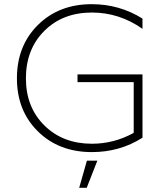

<svg xmlns="http://www.w3.org/2000/svg" viewBox="-20 -718 774 919"><path d="M420 -30Q526 -30 620 -82V-325H351V-362H662V-59Q554 10 420 10Q262 10 161.5 -89Q61 -188 61 -343Q61 -499 161.5 -598.5Q262 -698 419 -698Q552 -698 662 -629V-580Q551 -658 420 -658Q280 -658 192 -570Q104 -482 104 -343Q104 -205 192.5 -117.5Q281 -30 420 -30ZM446 51 395 181H359L396 51Z"/></svg>

Font: Roundo Light
Style: Regular
Weight: 300
Designer: Namrata Goyal (Gurmukhi), Shiva Nallaperumal (Latin)
Foundry: Indian Type Foundry
Version: Version 1.000;PS 1.0;hotconv 1.0.88;makeotf.lib2.5.647800